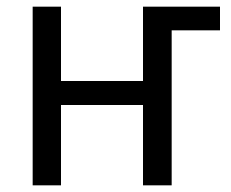

<svg xmlns="http://www.w3.org/2000/svg" viewBox="-20 -556 693 576"><path d="M78 0V-536H163V-313H409V-536H640V-465H495V0H409V-241H163V0Z"/></svg>

Font: Noto Sans SemiCondensed
Style: Regular
Weight: 400
Width: 4
Designer: Monotype Design Team
Foundry: Monotype Imaging Inc.
Version: Version 2.013; ttfautohint (v1.8.4.7-5d5b)